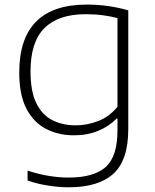

<svg xmlns="http://www.w3.org/2000/svg" viewBox="-20 -568 662 818"><path d="M272.5 230Q233.5 230 185.8 222.8Q138 215.5 97.5 201V159Q145.5 174.5 188.8 181.5Q232 188.5 272.5 188.5Q379.5 188.5 430 143.8Q480.5 99 480.5 -12.5V-63H477Q445 -30 398.8 -10.8Q352.5 8.5 295 8.5Q229.5 8.5 176.8 -18.5Q124 -45.5 93 -104.2Q62 -163 62 -259Q62 -548.5 350 -548.5Q440 -548.5 526.5 -524V-18Q526.5 115 462.8 172.5Q399 230 272.5 230ZM302 -34Q351 -34 398.2 -52.2Q445.5 -70.5 480.5 -113V-491Q454 -498 419.8 -502.8Q385.5 -507.5 345 -507.5Q228.5 -507.5 169.2 -448.2Q110 -389 110 -264Q110 -178.5 135 -128Q160 -77.5 203.5 -55.8Q247 -34 302 -34Z"/></svg>

Font: Encode Sans Exp XLt
Style: Regular
Weight: 200
Width: 7
Designer: Multiple Designers
Foundry: Impallari Type
Version: Version 3.002; ttfautohint (v1.8.3) -l 8 -r 50 -G 200 -x 14 